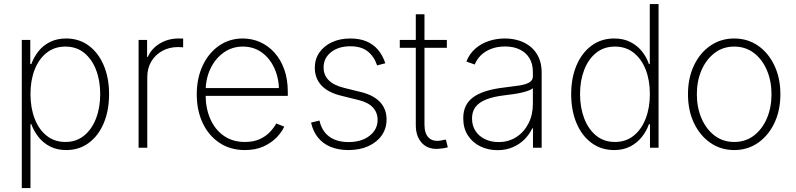

<svg xmlns="http://www.w3.org/2000/svg" viewBox="-20 -748 4030 972"><path d="M90.3 204.1V-545.9H133.3V-423.8H138.7Q151.4 -459 174.8 -488.5Q198.2 -518.1 233.4 -535.6Q268.6 -553.2 314.9 -553.2Q380.4 -553.2 429.2 -517.1Q478 -481 505.1 -417.2Q532.2 -353.5 532.2 -271.5Q532.2 -189 505.4 -125Q478.5 -61 429.7 -24.7Q380.9 11.7 315.4 11.7Q268.6 11.7 233.6 -6.3Q198.7 -24.4 175 -54.2Q151.4 -84 138.7 -119.1H134.3V204.1ZM311 -29.3Q366.2 -29.3 405.8 -61.5Q445.3 -93.8 466.3 -148.7Q487.3 -203.6 487.3 -272Q487.3 -339.8 466.3 -394.3Q445.3 -448.7 406 -480.5Q366.7 -512.2 311 -512.2Q255.9 -512.2 216.3 -481Q176.8 -449.7 155.5 -395.5Q134.3 -341.3 134.3 -272Q134.3 -202.6 155.3 -147.7Q176.3 -92.8 216.1 -61Q255.9 -29.3 311 -29.3Z M681.6 0V-545.9H724.6V-460H728.5Q746.6 -502 788.8 -527.6Q831.1 -553.2 884.8 -553.2Q890.6 -553.2 896.2 -553Q901.9 -552.7 907.2 -552.7V-508.3Q904.3 -508.3 897.5 -509Q890.6 -509.8 881.8 -509.8Q836.9 -509.8 801.5 -490.2Q766.1 -470.7 745.8 -436.5Q725.6 -402.3 725.6 -357.9V0Z M1219.7 11.7Q1146 11.7 1091.1 -24.9Q1036.1 -61.5 1006.1 -125.2Q976.1 -189 976.1 -270.5Q976.1 -352.1 1006.1 -416Q1036.1 -480 1088.9 -516.6Q1141.6 -553.2 1209 -553.2Q1255.4 -553.2 1296.6 -534.9Q1337.9 -516.6 1369.4 -481.7Q1400.9 -446.8 1418.9 -397Q1437 -347.2 1437 -283.2V-262.7H1003.9V-302.2H1413.1L1392.6 -286.6Q1392.6 -350.1 1369.6 -401.4Q1346.7 -452.6 1305.4 -482.4Q1264.2 -512.2 1209 -512.2Q1155.3 -512.2 1112.5 -481.9Q1069.8 -451.7 1045.4 -400.4Q1021 -349.1 1021 -286.1V-268.1Q1021 -199.7 1044.7 -145.8Q1068.4 -91.8 1113 -60.5Q1157.7 -29.3 1219.7 -29.3Q1264.6 -29.3 1296.1 -44.2Q1327.6 -59.1 1347.9 -81.1Q1368.2 -103 1378.4 -123L1418.9 -106.9Q1406.7 -79.6 1380.4 -52.2Q1354 -24.9 1314 -6.6Q1273.9 11.7 1219.7 11.7Z M1744.1 11.7Q1693.4 11.7 1654.1 -4.4Q1614.7 -20.5 1589.6 -51.8Q1564.5 -83 1554.7 -127.4L1597.2 -137.7Q1609.4 -84 1647 -56.4Q1684.6 -28.8 1744.1 -28.8Q1810.1 -28.8 1850.8 -60.5Q1891.6 -92.3 1891.6 -141.1Q1891.6 -178.7 1867.4 -204.3Q1843.3 -230 1794.9 -241.7L1708 -263.2Q1641.1 -279.3 1607.4 -315.4Q1573.7 -351.6 1573.7 -404.8Q1573.7 -448.7 1596.9 -482.2Q1620.1 -515.6 1660.6 -534.4Q1701.2 -553.2 1753.9 -553.2Q1800.3 -553.2 1835.2 -538.6Q1870.1 -523.9 1893.8 -495.8Q1917.5 -467.8 1930.7 -427.7L1889.2 -417Q1874 -461.9 1841.6 -487.8Q1809.1 -513.7 1753.9 -513.7Q1693.8 -513.7 1656 -483.9Q1618.2 -454.1 1618.2 -406.2Q1618.2 -368.2 1643.6 -342.3Q1668.9 -316.4 1721.7 -303.2L1806.6 -282.2Q1871.1 -266.6 1904.1 -231.2Q1937 -195.8 1937 -143.1Q1937 -97.7 1912.6 -62.7Q1888.2 -27.8 1844.7 -8.1Q1801.3 11.7 1744.1 11.7Z M2242.2 -545.9V-505.9H2003.9V-545.9ZM2085 -675.8H2128.9V-116.7Q2128.9 -71.8 2150.4 -50.8Q2171.9 -29.8 2211.4 -36.6Q2216.8 -37.6 2224.1 -39.1Q2231.4 -40.5 2237.3 -41.5L2247.1 -2.4Q2239.7 0 2230.7 1.7Q2221.7 3.4 2213.4 3.9Q2153.3 12.7 2119.1 -20.8Q2085 -54.2 2085 -114.3Z M2498.5 12.2Q2451.7 12.2 2412.1 -6.8Q2372.6 -25.9 2348.9 -62Q2325.2 -98.1 2325.2 -149.9Q2325.2 -184.1 2337.4 -210.2Q2349.6 -236.3 2374.8 -255.1Q2399.9 -273.9 2439.5 -286.4Q2479 -298.8 2533.7 -305.2Q2575.2 -310.1 2607.7 -314.9Q2640.1 -319.8 2658.9 -330.3Q2677.7 -340.8 2677.7 -361.3V-383.8Q2677.7 -423.8 2660.9 -452.4Q2644 -481 2612.5 -496.8Q2581.1 -512.7 2537.1 -512.7Q2498 -512.7 2467.3 -501Q2436.5 -489.3 2415.3 -468.8Q2394 -448.2 2383.3 -421.4L2340.8 -436.5Q2356.9 -476.1 2386.5 -502Q2416 -527.8 2454.8 -540.5Q2493.7 -553.2 2536.1 -553.2Q2572.8 -553.2 2606.2 -543Q2639.6 -532.7 2665.8 -511.5Q2691.9 -490.2 2707 -457.8Q2722.2 -425.3 2722.2 -380.9V0H2678.2V-98.1H2674.3Q2660.2 -67.4 2635.3 -42.5Q2610.4 -17.6 2575.9 -2.7Q2541.5 12.2 2498.5 12.2ZM2503.9 -28.8Q2554.7 -28.8 2593.8 -54Q2632.8 -79.1 2655.3 -122.8Q2677.7 -166.5 2677.7 -221.2V-301.3Q2669.4 -294.4 2654.1 -288.8Q2638.7 -283.2 2619.4 -278.8Q2600.1 -274.4 2579.1 -271.5Q2558.1 -268.6 2538.1 -266.1Q2478.5 -259.3 2441.4 -244.4Q2404.3 -229.5 2387 -206.1Q2369.6 -182.6 2369.6 -148.4Q2369.6 -111.8 2387.2 -85Q2404.8 -58.1 2435.3 -43.5Q2465.8 -28.8 2503.9 -28.8Z M3088.9 11.7Q3023.4 11.7 2974.4 -24.7Q2925.3 -61 2898.4 -125Q2871.6 -189 2871.6 -271.5Q2871.6 -353.5 2898.7 -417.2Q2925.8 -481 2974.9 -517.1Q3023.9 -553.2 3088.9 -553.2Q3135.7 -553.2 3170.7 -535.6Q3205.6 -518.1 3229.5 -488.5Q3253.4 -459 3265.1 -423.8H3269.5V-727.5H3314V0H3270.5V-119.1H3265.1Q3252.9 -84 3229 -54.2Q3205.1 -24.4 3170.2 -6.3Q3135.3 11.7 3088.9 11.7ZM3093.3 -29.3Q3148.4 -29.3 3188 -61Q3227.5 -92.8 3248.8 -147.7Q3270 -202.6 3270 -272Q3270 -341.3 3248.8 -395.5Q3227.5 -449.7 3188 -481Q3148.4 -512.2 3093.3 -512.2Q3037.6 -512.2 2998 -480.5Q2958.5 -448.7 2937.5 -394.3Q2916.5 -339.8 2916.5 -272Q2916.5 -203.6 2937.5 -148.7Q2958.5 -93.8 2998 -61.5Q3037.6 -29.3 3093.3 -29.3Z M3696.8 11.7Q3629.4 11.7 3576.4 -24.9Q3523.4 -61.5 3493.2 -125.2Q3462.9 -189 3462.9 -271Q3462.9 -353 3493.2 -416.7Q3523.4 -480.5 3576.4 -516.8Q3629.4 -553.2 3696.8 -553.2Q3764.6 -553.2 3817.4 -516.8Q3870.1 -480.5 3900.4 -416.5Q3930.7 -352.5 3930.7 -271Q3930.7 -189 3900.4 -125.2Q3870.1 -61.5 3817.4 -24.9Q3764.6 11.7 3696.8 11.7ZM3696.8 -29.3Q3753.9 -29.3 3796.4 -61.5Q3838.9 -93.8 3862.3 -148.7Q3885.7 -203.6 3885.7 -271Q3885.7 -337.9 3862.3 -392.8Q3838.9 -447.8 3796.4 -480Q3753.9 -512.2 3696.8 -512.2Q3640.1 -512.2 3597.7 -479.7Q3555.2 -447.3 3531.5 -392.8Q3507.8 -338.4 3507.8 -271Q3507.8 -203.6 3531.5 -148.7Q3555.2 -93.8 3597.7 -61.5Q3640.1 -29.3 3696.8 -29.3Z"/></svg>

Font: Inter ExtraLight
Style: Regular
Weight: 250
Designer: Rasmus Andersson
Foundry: rsms
Version: Version 4.001;git-66647c0bb